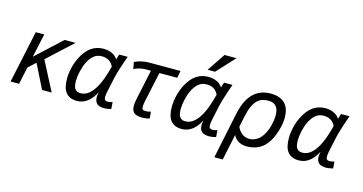

<svg xmlns="http://www.w3.org/2000/svg" viewBox="-93 -1194 3434 1816"><g transform="rotate(15 1623.5 -286.5)"><path d="M335 0 217.8 -234.9 146 -168.9 109.9 0H26.9L136.2 -512.2H219.2L168.9 -280.8L418.9 -512.2H525.9L280.8 -286.1L429.2 0Z M1014.2 3.9Q1007.3 6.3 998.3 8.3Q989.3 10.3 980 11.7Q970.7 13.2 961.9 14.2Q953.1 15.1 947.3 15.1Q897.5 15.1 874.8 -6.1Q852.1 -27.3 852.1 -68.8Q852.1 -75.7 853.5 -89.1Q855 -102.5 858.4 -118.2Q826.7 -54.2 781.2 -19.5Q735.8 15.1 679.2 15.1Q641.1 15.1 613.8 3.2Q586.4 -8.8 568.8 -31.7Q551.3 -54.7 543.2 -88.1Q535.2 -121.6 535.2 -165Q535.2 -189 538.6 -217Q542 -245.1 549.1 -274.4Q556.2 -303.7 567.1 -333.3Q578.1 -362.8 593.3 -390.1Q631.3 -460 681.9 -493.4Q732.4 -526.9 796.4 -526.9Q845.2 -526.9 881.8 -509.5Q918.5 -492.2 937 -460Q940.9 -474.1 945.1 -487.8Q949.2 -501.5 953.1 -512.2H1036.1Q1023.9 -477.5 1012.5 -443.8Q1001 -410.2 991.5 -379.9Q981.9 -349.6 974.9 -324.2Q967.8 -298.8 964.4 -280.8L936 -148.9Q932.1 -130.4 930.2 -116Q928.2 -101.6 928.2 -90.8Q928.2 -67.9 937.7 -60.5Q947.3 -53.2 964.4 -53.2Q974.1 -53.2 986.3 -55.7Q998.5 -58.1 1009.3 -62ZM692.4 -64Q732.9 -64 766.4 -88.1Q799.8 -112.3 827.1 -155.3Q854.5 -198.2 876.2 -256.8Q897.9 -315.4 915 -383.8Q897.9 -420.4 868.7 -437.3Q839.4 -454.1 800.3 -454.1Q754.4 -454.1 722.4 -428Q690.4 -401.9 667 -355Q655.8 -332.5 647.5 -307.4Q639.2 -282.2 633.5 -257.3Q627.9 -232.4 625 -209Q622.1 -185.5 622.1 -166Q622.1 -110.8 639.6 -87.4Q657.2 -64 692.4 -64Z M1540 -441.9H1365.7L1302.7 -148.9Q1298.8 -131.8 1297.4 -118.9Q1295.9 -106 1295.9 -96.2Q1295.9 -85.9 1297.4 -79.1Q1298.8 -72.3 1303.2 -67.9Q1307.6 -63.5 1315.2 -61.8Q1322.8 -60.1 1335 -60.1Q1339.4 -60.1 1345.7 -60.8Q1352.1 -61.5 1358.9 -62.7Q1365.7 -64 1372.1 -65.4Q1378.4 -66.9 1382.8 -68.8L1388.7 -2.9Q1370.6 2.9 1354 5.4Q1337.4 7.8 1316.9 7.8Q1287.1 7.8 1267.1 2.2Q1247.1 -3.4 1234.9 -14.6Q1222.7 -25.9 1217.3 -42.5Q1211.9 -59.1 1211.9 -81.1Q1211.9 -96.2 1214.6 -114.5Q1217.3 -132.8 1221.7 -154.8L1282.7 -441.9H1236.8Q1212.4 -441.9 1193.4 -438.7Q1174.3 -435.5 1159.7 -431.2Q1145 -426.8 1134.8 -422.1Q1124.5 -417.5 1117.7 -414.1L1105 -480Q1116.2 -485.8 1130.6 -491.5Q1145 -497.1 1163.3 -501.7Q1181.6 -506.3 1204.6 -509.3Q1227.5 -512.2 1255.9 -512.2H1553.7Z M2040.5 3.9Q2033.7 6.3 2024.7 8.3Q2015.6 10.3 2006.3 11.7Q1997.1 13.2 1988.3 14.2Q1979.5 15.1 1973.6 15.1Q1923.8 15.1 1901.1 -6.1Q1878.4 -27.3 1878.4 -68.8Q1878.4 -75.7 1879.9 -89.1Q1881.3 -102.5 1884.8 -118.2Q1853 -54.2 1807.6 -19.5Q1762.2 15.1 1705.6 15.1Q1667.5 15.1 1640.1 3.2Q1612.8 -8.8 1595.2 -31.7Q1577.6 -54.7 1569.6 -88.1Q1561.5 -121.6 1561.5 -165Q1561.5 -189 1564.9 -217Q1568.4 -245.1 1575.4 -274.4Q1582.5 -303.7 1593.5 -333.3Q1604.5 -362.8 1619.6 -390.1Q1657.7 -460 1708.3 -493.4Q1758.8 -526.9 1822.8 -526.9Q1871.6 -526.9 1908.2 -509.5Q1944.8 -492.2 1963.4 -460Q1967.3 -474.1 1971.4 -487.8Q1975.6 -501.5 1979.5 -512.2H2062.5Q2050.3 -477.5 2038.8 -443.8Q2027.3 -410.2 2017.8 -379.9Q2008.3 -349.6 2001.2 -324.2Q1994.1 -298.8 1990.7 -280.8L1962.4 -148.9Q1958.5 -130.4 1956.5 -116Q1954.6 -101.6 1954.6 -90.8Q1954.6 -67.9 1964.1 -60.5Q1973.6 -53.2 1990.7 -53.2Q2000.5 -53.2 2012.7 -55.7Q2024.9 -58.1 2035.6 -62ZM1718.8 -64Q1759.3 -64 1792.7 -88.1Q1826.2 -112.3 1853.5 -155.3Q1880.9 -198.2 1902.6 -256.8Q1924.3 -315.4 1941.4 -383.8Q1924.3 -420.4 1895 -437.3Q1865.7 -454.1 1826.7 -454.1Q1780.8 -454.1 1748.8 -428Q1716.8 -401.9 1693.4 -355Q1682.1 -332.5 1673.8 -307.4Q1665.5 -282.2 1659.9 -257.3Q1654.3 -232.4 1651.4 -209Q1648.4 -185.5 1648.4 -166Q1648.4 -110.8 1666 -87.4Q1683.6 -64 1718.8 -64ZM1870.6 -589.8H1798.3L1916.5 -766.1H2033.7Z M2073.7 192.9 2168.5 -261.2Q2181.6 -323.7 2204.1 -373Q2226.6 -422.4 2259.3 -456.5Q2292 -490.7 2335.4 -508.8Q2378.9 -526.9 2434.6 -526.9Q2483.9 -526.9 2519.3 -513.7Q2554.7 -500.5 2577.1 -476.1Q2599.6 -451.7 2610.1 -417.2Q2620.6 -382.8 2620.6 -340.8Q2620.6 -315.9 2616.5 -287.1Q2612.3 -258.3 2604.2 -228.3Q2596.2 -198.2 2584.5 -168Q2572.8 -137.7 2557.6 -110.8Q2538.1 -75.7 2513.9 -51.5Q2489.7 -27.3 2461.9 -12.7Q2434.1 2 2403.6 8.5Q2373 15.1 2340.8 15.1Q2316.4 15.1 2295.7 9.3Q2274.9 3.4 2258.3 -6.8Q2241.7 -17.1 2229.2 -31Q2216.8 -44.9 2209.5 -61L2155.8 192.9ZM2227.5 -147Q2235.4 -127.9 2247.3 -112.1Q2259.3 -96.2 2274.7 -84.5Q2290 -72.8 2308.6 -66.4Q2327.1 -60.1 2347.7 -60.1Q2383.8 -60.1 2419.7 -81.3Q2455.6 -102.5 2482.4 -149.9Q2494.1 -170.4 2503.4 -193.8Q2512.7 -217.3 2518.8 -241.9Q2524.9 -266.6 2528.3 -291.7Q2531.7 -316.9 2531.7 -340.8Q2531.7 -366.2 2526.4 -387.2Q2521 -408.2 2509 -423.6Q2497.1 -439 2477.8 -447.5Q2458.5 -456.1 2430.7 -456.1Q2396.5 -456.1 2368.7 -446.5Q2340.8 -437 2318.8 -413.8Q2296.9 -390.6 2279.8 -352.1Q2262.7 -313.5 2250.5 -255.9Z M3186.5 3.9Q3179.7 6.3 3170.7 8.3Q3161.6 10.3 3152.3 11.7Q3143.1 13.2 3134.3 14.2Q3125.5 15.1 3119.6 15.1Q3069.8 15.1 3047.1 -6.1Q3024.4 -27.3 3024.4 -68.8Q3024.4 -75.7 3025.9 -89.1Q3027.3 -102.5 3030.8 -118.2Q2999 -54.2 2953.6 -19.5Q2908.2 15.1 2851.6 15.1Q2813.5 15.1 2786.1 3.2Q2758.8 -8.8 2741.2 -31.7Q2723.6 -54.7 2715.6 -88.1Q2707.5 -121.6 2707.5 -165Q2707.5 -189 2710.9 -217Q2714.4 -245.1 2721.4 -274.4Q2728.5 -303.7 2739.5 -333.3Q2750.5 -362.8 2765.6 -390.1Q2803.7 -460 2854.2 -493.4Q2904.8 -526.9 2968.8 -526.9Q3017.6 -526.9 3054.2 -509.5Q3090.8 -492.2 3109.4 -460Q3113.3 -474.1 3117.4 -487.8Q3121.6 -501.5 3125.5 -512.2H3208.5Q3196.3 -477.5 3184.8 -443.8Q3173.3 -410.2 3163.8 -379.9Q3154.3 -349.6 3147.2 -324.2Q3140.1 -298.8 3136.7 -280.8L3108.4 -148.9Q3104.5 -130.4 3102.5 -116Q3100.6 -101.6 3100.6 -90.8Q3100.6 -67.9 3110.1 -60.5Q3119.6 -53.2 3136.7 -53.2Q3146.5 -53.2 3158.7 -55.7Q3170.9 -58.1 3181.6 -62ZM2864.7 -64Q2905.3 -64 2938.7 -88.1Q2972.2 -112.3 2999.5 -155.3Q3026.9 -198.2 3048.6 -256.8Q3070.3 -315.4 3087.4 -383.8Q3070.3 -420.4 3041 -437.3Q3011.7 -454.1 2972.7 -454.1Q2926.8 -454.1 2894.8 -428Q2862.8 -401.9 2839.4 -355Q2828.1 -332.5 2819.8 -307.4Q2811.5 -282.2 2805.9 -257.3Q2800.3 -232.4 2797.4 -209Q2794.4 -185.5 2794.4 -166Q2794.4 -110.8 2812 -87.4Q2829.6 -64 2864.7 -64Z"/></g></svg>

Font: Clear Sans
Style: Italic
Weight: 400
Italic angle: -12°
Foundry: Intel Corporation
Version: Version 1.00